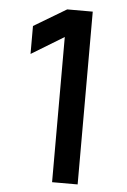

<svg xmlns="http://www.w3.org/2000/svg" viewBox="-52 -759 526 797"><g transform="rotate(5 211.0 -360.0)"><path d="M302 -720H195.5L60 -639V-522.5L195.5 -605V0H302Z"/></g></svg>

Font: Eudonet SemiBold
Style: Regular
Weight: 600
Designer: Mikhail Sharanda
Foundry: Mikhail Sharanda
Version: Version 4.503;Glyphs 3.1.2 (3151)